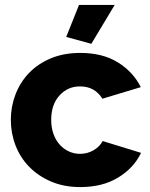

<svg xmlns="http://www.w3.org/2000/svg" viewBox="-20 -750 610 780"><path d="M351 -572 249 -600 301 -730H446ZM24 -263Q24 -317 43 -366.5Q62 -416 98 -453.5Q134 -491 186.5 -513Q239 -535 306 -535Q397 -535 459 -496.5Q521 -458 552 -396L396 -349Q365 -399 305 -399Q255 -399 221.5 -362Q188 -325 188 -263Q188 -232 197 -206.5Q206 -181 222 -163Q238 -145 259.5 -135Q281 -125 305 -125Q335 -125 360 -139.5Q385 -154 397 -177L553 -129Q524 -68 460.5 -29Q397 10 306 10Q240 10 187.5 -12.5Q135 -35 98.5 -72.5Q62 -110 43 -159.5Q24 -209 24 -263Z"/></svg>

Font: Boldmen
Style: Bold
Weight: 700
Designer: Matt McInerney, Pablo Impallari, Rodrigo Fuenzalida
Foundry: LIVING CONCEPT
Version: Version 1.000